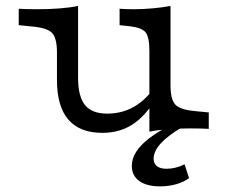

<svg xmlns="http://www.w3.org/2000/svg" viewBox="-20 -443 782 660"><path d="M248.4 -412.9V-206.5H175.8V-262.1Q175.8 -311.3 159.7 -329Q143.5 -346.8 93.5 -351.6L44.4 -356.5V-412.9Q55.6 -412.1 72.6 -411.7Q89.5 -411.3 109.7 -411.3Q148.4 -411.3 185.1 -414.1Q221.8 -416.9 248.4 -422.6ZM248.4 -206.5V-175.8Q248.4 -111.3 272.2 -81.9Q296 -52.4 348.4 -52.4Q405.6 -52.4 450.8 -82.3Q496 -112.1 528.2 -171L527.4 -126.6Q493.5 -58.1 445.6 -22.2Q397.6 13.7 332.3 13.7Q254 13.7 214.9 -31.9Q175.8 -77.4 175.8 -167.7V-206.5ZM493.5 0V-206.5H566.1V-150.8Q566.1 -101.6 582.3 -83.9Q598.4 -66.1 648.4 -61.3L697.6 -56.5V0Q686.3 -0.8 669.8 -1.2Q653.2 -1.6 632.3 -1.6Q593.5 -1.6 556.9 1.2Q520.2 4 493.5 9.7ZM566.1 -412.9V-206.5H493.5V-267.7Q493.5 -314.5 481 -331Q468.5 -347.6 429 -352.4L391.1 -356.5V-412.9Q401.6 -412.1 413.7 -411.7Q425.8 -411.3 441.1 -411.3Q471.8 -411.3 506.5 -414.5Q541.1 -417.7 566.1 -422.6ZM530.6 197.6Q483.9 197.6 458.5 179Q433.1 160.5 433.1 127.4Q433.1 102.4 448 79Q462.9 55.6 492.3 32.7Q521.8 9.7 566.1 -12.1H607.3Q608.9 -7.3 607.7 -6.5Q606.5 -5.6 603.2 -4Q555.6 24.2 531.9 50.8Q508.1 77.4 508.1 102.4Q508.1 119.4 519.4 128.2Q530.6 137.1 552.4 137.1Q583.9 137.1 614.5 121.8L629.8 169.4Q611.3 183.1 585.5 190.3Q559.7 197.6 530.6 197.6Z"/></svg>

Font: Playfair 5pt SemiExpanded Light
Style: Regular
Weight: 300
Width: 6
Designer: Claus Eggers Sørensen
Foundry: Claus Eggers Sørensen
Version: Version 2.203